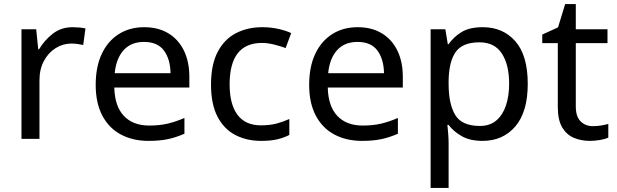

<svg xmlns="http://www.w3.org/2000/svg" viewBox="-20 -679 3017 939"><path d="M335 -546Q350 -546 367.5 -544.5Q385 -543 398 -540L387 -459Q374 -462 358.5 -464Q343 -466 329 -466Q288 -466 252 -443.5Q216 -421 194.5 -380.5Q173 -340 173 -286V0H85V-536H157L167 -438H171Q197 -482 238 -514Q279 -546 335 -546Z M685 -546Q754 -546 803.5 -516Q853 -486 879.5 -431.5Q906 -377 906 -304V-251H539Q541 -160 585.5 -112.5Q630 -65 710 -65Q761 -65 800.5 -74.5Q840 -84 882 -102V-25Q841 -7 801 1.5Q761 10 706 10Q630 10 571.5 -21Q513 -52 480.5 -113.5Q448 -175 448 -264Q448 -352 477.5 -415Q507 -478 560.5 -512Q614 -546 685 -546ZM684 -474Q621 -474 584.5 -433.5Q548 -393 541 -321H814Q813 -389 782 -431.5Q751 -474 684 -474Z M1257 10Q1186 10 1130.5 -19Q1075 -48 1043.5 -109Q1012 -170 1012 -265Q1012 -364 1045 -426Q1078 -488 1134.5 -517Q1191 -546 1263 -546Q1304 -546 1342 -537.5Q1380 -529 1404 -517L1377 -444Q1353 -453 1321 -461Q1289 -469 1261 -469Q1103 -469 1103 -266Q1103 -169 1141.5 -117.5Q1180 -66 1256 -66Q1300 -66 1333.5 -75Q1367 -84 1395 -97V-19Q1368 -5 1335.5 2.5Q1303 10 1257 10Z M1729 -546Q1798 -546 1847.5 -516Q1897 -486 1923.5 -431.5Q1950 -377 1950 -304V-251H1583Q1585 -160 1629.5 -112.5Q1674 -65 1754 -65Q1805 -65 1844.5 -74.5Q1884 -84 1926 -102V-25Q1885 -7 1845 1.5Q1805 10 1750 10Q1674 10 1615.5 -21Q1557 -52 1524.5 -113.5Q1492 -175 1492 -264Q1492 -352 1521.5 -415Q1551 -478 1604.5 -512Q1658 -546 1729 -546ZM1728 -474Q1665 -474 1628.5 -433.5Q1592 -393 1585 -321H1858Q1857 -389 1826 -431.5Q1795 -474 1728 -474Z M2341 -546Q2440 -546 2500.5 -477Q2561 -408 2561 -269Q2561 -132 2500.5 -61Q2440 10 2340 10Q2278 10 2237.5 -13.5Q2197 -37 2174 -68H2168Q2170 -51 2172 -25Q2174 1 2174 20V240H2086V-536H2158L2170 -463H2174Q2198 -498 2237 -522Q2276 -546 2341 -546ZM2325 -472Q2243 -472 2209.5 -426Q2176 -380 2174 -286V-269Q2174 -170 2206.5 -116.5Q2239 -63 2327 -63Q2376 -63 2407.5 -90Q2439 -117 2454.5 -163.5Q2470 -210 2470 -270Q2470 -362 2434.5 -417Q2399 -472 2325 -472Z M2880 -62Q2900 -62 2921 -65.5Q2942 -69 2955 -73V-6Q2941 1 2915 5.5Q2889 10 2865 10Q2823 10 2787.5 -4.5Q2752 -19 2730 -55Q2708 -91 2708 -156V-468H2632V-510L2709 -545L2744 -659H2796V-536H2951V-468H2796V-158Q2796 -109 2819.5 -85.5Q2843 -62 2880 -62Z"/></svg>

Font: Noto Sans Tai Le
Style: Regular
Weight: 400
Designer: Monotype Design Team
Foundry: Monotype Imaging Inc.
Version: Version 2.002; ttfautohint (v1.8.4.7-5d5b)